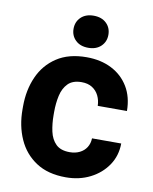

<svg xmlns="http://www.w3.org/2000/svg" viewBox="-83 -790 688 863"><g transform="rotate(10 261.0 -358.5)"><path d="M276.5 9.8Q194.5 9.8 140.4 -25.9Q86.2 -61.5 59.3 -122Q32.3 -182.5 32.3 -257.1V-270.9Q32.3 -345.7 59.2 -406.2Q86.1 -466.8 140.3 -502.4Q194.4 -538.1 275.9 -538.1Q341.1 -538.1 390.4 -512.9Q439.6 -487.8 467.6 -441.5Q495.5 -395.2 495.9 -331.4H362.6Q361.9 -356.8 351.6 -377.8Q341.3 -398.8 321.7 -411.3Q302.1 -423.8 273.2 -423.8Q232.7 -423.8 211.3 -402.1Q189.9 -380.4 182.1 -345.5Q174.3 -310.5 174.3 -270.9V-257.1Q174.3 -216.9 181.9 -182Q189.5 -147.2 211.1 -125.8Q232.8 -104.5 274.1 -104.5Q299.9 -104.5 319.6 -114.3Q339.4 -124 350.6 -141.7Q361.9 -159.5 362.6 -183.1H495.9Q495.5 -127.1 466.1 -83.6Q436.6 -40.1 387.3 -15.2Q337.9 9.8 276.5 9.8ZM274.8 -581Q238.3 -581 216.8 -601.7Q195.3 -622.5 195.3 -653.9Q195.3 -686 216.8 -706.7Q238.3 -727.4 274.8 -727.4Q311.2 -727.4 332.8 -706.7Q354.3 -686 354.3 -653.9Q354.3 -622.5 332.8 -601.7Q311.2 -581 274.8 -581Z"/></g></svg>

Font: Heebo
Style: Regular
Weight: 400
Designer: Oded Ezer
Foundry: Ezer Type House
Version: Version 3.100